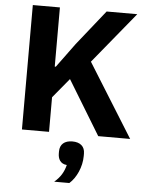

<svg xmlns="http://www.w3.org/2000/svg" viewBox="-63 -748 821 1073"><g transform="rotate(5 348.0 -211.5)"><path d="M364 42C320 42 294 64 294 104V115C294 144 306 173 344 176C334 216 316 246 282 275H367C405 242 434 179 434 118V104C434 64 408 42 364 42ZM505 0H684L428 -411L663 -698H491L334 -501L235 -366H229V-698H77V0H229V-194L320 -304Z"/></g></svg>

Font: LVC Sans
Style: Bold
Weight: 700
Designer: Mike Abbink, Paul van der Laan, Pieter van Rosmalen
Foundry: Bold Monday
Version: Version 3.0